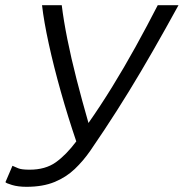

<svg xmlns="http://www.w3.org/2000/svg" viewBox="-20 -713 708 740"><path d="M82 7Q50 7 26.5 0Q3 -7 1 -11L28 -74Q37 -70 50 -64.5Q63 -59 94 -59Q155 -59 195 -87.5Q235 -116 274 -168Q242 -262 214.5 -359.5Q187 -457 168 -544Q149 -631 142 -693H218Q225 -635 239.5 -562.5Q254 -490 275 -408Q296 -326 321 -239Q366 -303 412 -377.5Q458 -452 502.5 -532.5Q547 -613 588 -693H668Q617 -600 570 -518Q523 -436 477 -361Q431 -286 382 -212Q355 -171 328 -132Q301 -93 268 -61.5Q235 -30 190 -11.5Q145 7 82 7Z"/></svg>

Font: Ubuntu Sans Mono
Style: Italic
Weight: 400
Italic angle: -13.5°
Monospace: yes
Designer: Dalton Maag Ltd
Foundry: Dalton Maag Ltd
Version: Version 1.006